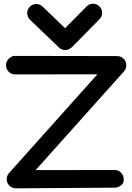

<svg xmlns="http://www.w3.org/2000/svg" viewBox="-20 -1000 708 1028"><path d="M589.4 4.9 64.9 8.3Q45.4 8.3 30.8 -5.6Q16.1 -19.5 16.1 -40Q16.1 -59.6 27.3 -72.3L501.5 -602.1L61.5 -601.6H61Q40 -601.6 26.1 -616.2Q12.2 -630.9 12.2 -650.9Q12.2 -670.9 27.3 -685.8Q42.5 -700.7 57.6 -700.7L607.4 -699.7Q627 -699.7 641.6 -685.5Q656.2 -671.4 656.2 -651.4Q656.2 -631.8 645 -619.1L170.9 -89.4L593.3 -89.8H593.8Q615.2 -89.8 628.9 -74.7Q642.6 -59.6 642.6 -38.6Q642.6 -21 632.8 -11.5Q623 -2 611.3 1.7Q599.6 5.4 592.8 5.4Q590.8 5.4 590.6 5.1Q590.3 4.9 589.4 4.9ZM364.3 -746.6Q358.4 -740.7 348.4 -736.3Q338.4 -731.9 329.6 -731.9Q310.5 -731.9 295.9 -745.6L141.1 -893.6Q134.3 -899.4 129.9 -910.2Q125.5 -920.9 125.5 -929.7Q125.5 -949.7 139.9 -964.1Q154.3 -978.5 174.3 -978.5Q194.3 -978.5 208.5 -964.4L328.6 -849.1L442.9 -964.8Q457 -980 478 -980Q498 -980 512.5 -965.6Q526.9 -951.2 526.9 -931.2Q526.9 -911.1 512.2 -896.5Z"/></svg>

Font: Manjari
Style: Bold
Weight: 700
Designer: Santhosh Thottingal <santhosh.thottingal@gmail.com>
Version: Version 2.000